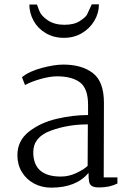

<svg xmlns="http://www.w3.org/2000/svg" viewBox="-20 -852 594 883"><path d="M60 0ZM458 -379 457 -36H520V-8Q484 10 436 10Q414 10 403.5 4Q393 -2 390 -15.5Q387 -29 387 -57Q331 11 215 11Q172 11 136.5 -8Q101 -27 80.5 -61Q60 -95 60 -138Q60 -205 113 -246.5Q166 -288 240.5 -305.5Q315 -323 385 -323V-370Q385 -445 348 -473Q311 -501 242 -501Q212 -501 169.5 -489.5Q127 -478 95 -461L81 -497Q114 -524 172 -539.5Q230 -555 271 -555Q356 -555 407 -516Q458 -477 458 -379ZM133 -152Q133 -40 260 -40Q296 -40 330.5 -56Q365 -72 383 -89L384 -280Q291 -280 212 -250.5Q133 -221 133 -152ZM274 -678Q227 -678 190.5 -699.5Q154 -721 134.5 -756.5Q115 -792 115 -831H150Q151 -829 160 -804Q169 -779 200 -758.5Q231 -738 276 -738Q321 -738 347.5 -755.5Q374 -773 380 -784.5Q386 -796 402 -832H435Q435 -792 414 -756.5Q393 -721 356.5 -699.5Q320 -678 274 -678Z"/></svg>

Font: Martel Light
Style: Regular
Weight: 300
Designer: Dan Reynolds
Foundry: Dan Reynolds
Version: Version 1.001; ttfautohint (v1.1) -l 5 -r 5 -G 72 -x 0 -D la